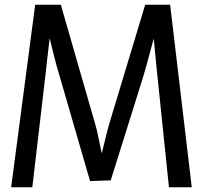

<svg xmlns="http://www.w3.org/2000/svg" viewBox="-20 -788 856 808"><path d="M27 0 128 -768H236L380 -268Q388 -242 393.5 -213Q399 -184 405.5 -155Q412 -126 419 -101H396Q404 -126 411.5 -155.5Q419 -185 426 -215Q433 -245 441 -271L591 -768H696L787 0H691L643 -463Q638 -510 633 -562.5Q628 -615 624 -661H638Q623 -614 609.5 -561.5Q596 -509 581 -460L446 -29L359 -26L232 -464Q217 -512 204.5 -564.5Q192 -617 179 -663H193Q188 -616 181.5 -563Q175 -510 170 -461L116 0Z"/></svg>

Font: Yaldevi Medium
Style: Regular
Weight: 500
Designer: Sol Matas, Rajitha Manaperi, Kosala Senevirathne
Foundry: Mooniak
Version: Version 1.100